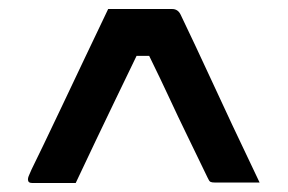

<svg xmlns="http://www.w3.org/2000/svg" viewBox="-20 -770 640 426"><path d="M220 -750H362Q375 -750 381 -737Q415 -666 441.5 -608.5Q468 -551 495 -493.5Q522 -436 556 -365H457Q450 -365 447 -366.5Q444 -368 441 -375Q415 -429 395 -470Q375 -511 356 -552Q337 -593 311 -646H283Q255 -588 234 -544.5Q213 -501 193 -459Q173 -417 148 -364H51Q42 -364 42 -372Q42 -375 43.5 -379Q45 -383 50 -394Q58 -410 76 -447.5Q94 -485 118 -535.5Q142 -586 168.5 -642Q195 -698 220 -750Z"/></svg>

Font: Recursive Sn Lnr St Med
Style: Regular
Weight: 500
Version: Version 1.085;hotconv 1.1.0;makeotfexe 2.6.0; ttfautohint (v